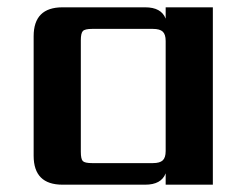

<svg xmlns="http://www.w3.org/2000/svg" viewBox="-20 -505 682 525"><path d="M232 -59H398Q417 -59 425 -66.5Q433 -74 433 -92V-393Q433 -411 425 -418.5Q417 -426 398 -426H232Q212 -426 206.5 -420Q201 -414 201 -395V-90Q201 -70 206.5 -64.5Q212 -59 232 -59ZM433 -485H562V0H433V-31Q421 0 377 0H151Q72 0 72 -79V-406Q72 -485 151 -485H377Q421 -485 433 -454Z"/></svg>

Font: Sarpanch SemiBold
Style: Regular
Weight: 600
Designer: Manushi Parikh (Devanagari and Latin), Jyotish Sonowal (Devanagari)
Foundry: Indian Type Foundry
Version: Version 2.004;PS 1.0;hotconv 1.0.78;makeotf.lib2.5.61930; tt